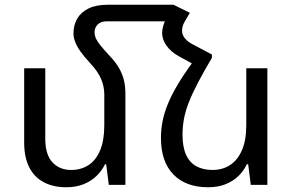

<svg xmlns="http://www.w3.org/2000/svg" viewBox="-20 -780 1235 810"><path d="M509 -385V0H439L428 -87H423Q410 -60 387.5 -38Q365 -16 333 -3Q301 10 259 10Q205 10 165 -11Q125 -32 103.5 -74Q82 -116 82 -178V-492H171V-195Q171 -128 201 -95.5Q231 -63 280 -63Q322 -63 353.5 -83.5Q385 -104 402.5 -146Q420 -188 420 -252V-382Q420 -415 406.5 -447Q393 -479 359 -515Q334 -542 319 -563.5Q304 -585 297 -603.5Q290 -622 290 -639Q290 -674 305.5 -701Q321 -728 353 -744Q385 -760 435 -760H712V-690H430Q405 -690 392 -676.5Q379 -663 379 -645Q379 -630 385 -617Q391 -604 404.5 -587.5Q418 -571 442 -545Q467 -519 481.5 -494Q496 -469 502.5 -443Q509 -417 509 -385ZM791 -515 816 -550H874V-536Q839 -477 815 -431Q791 -385 776.5 -348Q762 -311 756 -278Q750 -245 750 -212Q750 -160 765 -127Q780 -94 808.5 -78.5Q837 -63 877 -63Q919 -63 951 -84Q983 -105 1001 -147Q1019 -189 1019 -252V-492H1108V0H1038L1027 -87H1021Q1009 -60 986.5 -38Q964 -16 932 -3Q900 10 858 10Q764 10 711.5 -44Q659 -98 659 -198Q659 -232 665.5 -266.5Q672 -301 687 -338.5Q702 -376 727.5 -419.5Q753 -463 791 -515ZM874 -550 796 -509 734 -543Q700 -562 682 -588Q664 -614 664 -640Q664 -656 669 -672.5Q674 -689 683 -705L712 -760L781 -726L761 -692Q754 -681 751 -670.5Q748 -660 748 -651Q748 -634 759 -619.5Q770 -605 791 -594Z"/></svg>

Font: Noto Sans Armenian
Style: Regular
Weight: 400
Designer: Monotype Design Team
Foundry: Monotype Imaging Inc.
Version: Version 2.007